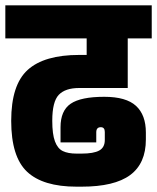

<svg xmlns="http://www.w3.org/2000/svg" viewBox="-30 -694 589 720"><path d="M166 -241Q166 -191 176 -164Q186 -137 205.5 -127.5Q225 -118 257 -118H276Q321 -118 342 -129.5Q363 -141 363 -169V-199Q363 -217 348 -217Q331 -217 331 -198V-160H197V-217Q197 -279 235 -305Q273 -331 361 -331Q443 -331 480 -297Q517 -263 517 -197V-171Q517 -81 458 -37.5Q399 6 276 6H257Q131 6 71.5 -50Q12 -106 12 -241Q12 -376 74 -432Q136 -488 267 -488H295V-550H-10V-674H539V-550H449V-364H267Q215 -364 190.5 -338.5Q166 -313 166 -241Z"/></svg>

Font: Biryani Heavy
Style: Regular
Weight: 900
Designer: Dan Reynolds and Mathieu Réguer
Foundry: Dan Reynolds and Mathieu Réguer
Version: Version 1.003; ttfautohint (v1.1) -l 5 -r 5 -G 72 -x 0 -D la